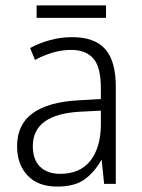

<svg xmlns="http://www.w3.org/2000/svg" viewBox="-20 -678 523 708"><path d="M246 -541Q329 -541 368 -497Q407 -453 407 -358V0H364L355 -87H353Q329 -44 292.5 -17Q256 10 191 10Q120 10 81.5 -31Q43 -72 43 -139Q43 -219 100.5 -260.5Q158 -302 268 -308L352 -313V-352Q352 -430 324.5 -462Q297 -494 242 -494Q209 -494 176 -484.5Q143 -475 109 -457L91 -501Q124 -519 164 -530Q204 -541 246 -541ZM274 -266Q101 -256 101 -139Q101 -89 128 -63Q155 -37 202 -37Q275 -37 313 -85Q351 -133 352 -217V-270ZM371 -658V-612H115V-658Z"/></svg>

Font: Noto Sans Thai Looped SemiCondensed Light
Style: Regular
Weight: 300
Width: 4
Designer: Sasikarn Vongin, Ben Mitchell
Foundry: The Fontpad Ltd
Version: Version 1.001; ttfautohint (v1.8.4.7-5d5b)